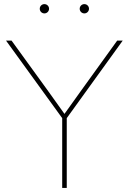

<svg xmlns="http://www.w3.org/2000/svg" viewBox="-20 -928 636 948"><path d="M287.1 0H309.6V-344.7L585.9 -727.5H558.6L383.3 -484.4C354.5 -444.8 326.7 -404.8 298.3 -365.7C270 -404.8 242.2 -444.8 213.4 -484.4L37.1 -727.5H9.8L287.1 -344.7ZM396.5 -861.8C409.2 -861.8 419.4 -872.1 419.4 -884.8C419.4 -897.5 409.2 -907.7 396.5 -907.7C383.8 -907.7 373.5 -897.5 373.5 -884.8C373.5 -872.1 383.8 -861.8 396.5 -861.8ZM199.2 -861.8C211.9 -861.8 222.2 -872.1 222.2 -884.8C222.2 -897.5 211.9 -907.7 199.2 -907.7C186.5 -907.7 176.3 -897.5 176.3 -884.8C176.3 -872.1 186.5 -861.8 199.2 -861.8Z"/></svg>

Font: Raveo Display Display Thin
Style: Regular
Weight: 100
Designer: Jakub Foglar, Rasmus Andersson (Inter)
Foundry: Jakubfoglar.com
Version: Version 1.100;Glyphs 3.2.3 (3260)